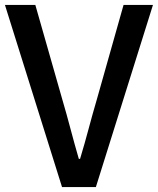

<svg xmlns="http://www.w3.org/2000/svg" viewBox="-22 -757 639 777"><path d="M229 0H366L597 -737H478L370 -355C345 -271 328 -199 302 -114H297C272 -199 255 -271 230 -355L121 -737H-2Z"/></svg>

Font: GenYoGothic2 TW M
Style: Regular
Weight: 500
Version: Version 2.100;PS 2.1;hotconv 16.6.51;makeotf.lib2.5.65220 DE